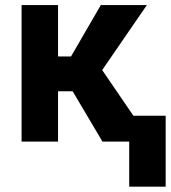

<svg xmlns="http://www.w3.org/2000/svg" viewBox="-20 -548 661 743"><path d="M261.2 -194.8H204.6V0H63.5V-528.3H204.6V-329.6H254.9L370.1 -528.3H548.3L375.5 -276.9L564.5 0H376.5ZM621.1 174.3H480V-100.1H621.1Z"/></svg>

Font: Robotiche
Style: Bold
Weight: 700
Designer: Google
Version: Version 2.001150; 2014